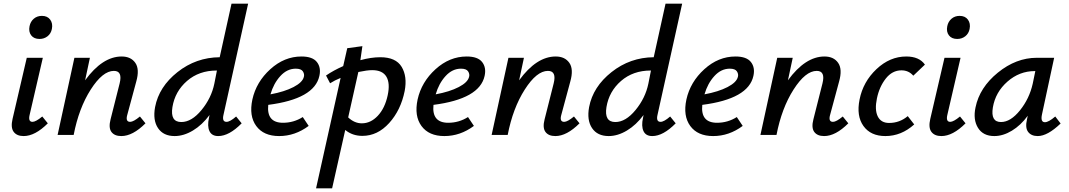

<svg xmlns="http://www.w3.org/2000/svg" viewBox="-20 -731 5788 1040"><path d="M194 -520Q164 -520 149 -539.5Q134 -559 140 -589Q145 -614 163 -629.5Q181 -645 207 -645Q237 -645 252 -624.5Q267 -604 261 -574Q256 -549 237.5 -534.5Q219 -520 194 -520ZM108 6Q71 6 54 -17Q37 -40 48 -87L125 -418H212L141 -111Q131 -71 156 -71Q174 -71 209 -100L239 -63Q170 6 108 6Z M738 -100 768 -63Q699 6 637 6Q600 6 583.5 -16.5Q567 -39 579 -85L628 -279Q645 -347 597 -347Q536 -347 471.5 -246Q407 -145 379 0H292L383 -418H467L441 -296Q535 -425 639 -425Q689 -425 713 -390.5Q737 -356 718 -289L670 -111Q658 -71 685 -71Q703 -71 738 -100Z M1207 -71Q1226 -71 1259 -100L1289 -63Q1221 6 1162 6Q1127 6 1114.5 -21Q1102 -48 1112 -93L1115 -108Q1075 -54 1025 -24Q975 6 926 6Q865 6 836 -37Q807 -80 820 -151Q841 -261 941.5 -340.5Q1042 -420 1170 -421L1234 -711H1324L1191 -111Q1181 -71 1207 -71ZM962 -70Q1018 -70 1071.5 -135Q1125 -200 1141 -278L1155 -349H1154Q1058 -349 993 -292.5Q928 -236 914 -151Q901 -70 962 -70Z M1613 -425Q1673 -425 1696.5 -395Q1720 -365 1710 -320Q1683 -195 1433 -163Q1423 -66 1513 -66Q1571 -66 1620 -97L1652 -49Q1578 6 1492 6Q1408 6 1368 -48.5Q1328 -103 1347 -192Q1368 -287 1444 -356Q1520 -425 1613 -425ZM1626 -315Q1630 -330 1620.5 -344.5Q1611 -359 1582 -359Q1535 -359 1498.5 -319Q1462 -279 1445 -220Q1521 -234 1570 -259.5Q1619 -285 1626 -315Z M2040 -421Q2124 -421 2155.5 -369Q2187 -317 2172 -238Q2151 -134 2088 -64.5Q2025 5 1943 5Q1889 5 1850 -27L1779 289H1692L1825 -309Q1793 -296 1768 -280L1746 -322Q1787 -350 1839 -373L1861 -470L1943 -481L1932 -405Q1990 -421 2040 -421ZM2080 -215Q2094 -280 2073 -315.5Q2052 -351 1996 -351Q1969 -351 1921 -341L1866 -95Q1900 -63 1940 -63Q1988 -63 2026.5 -104Q2065 -145 2080 -215Z M2508 -425Q2568 -425 2591.5 -395Q2615 -365 2605 -320Q2578 -195 2328 -163Q2318 -66 2408 -66Q2466 -66 2515 -97L2547 -49Q2473 6 2387 6Q2303 6 2263 -48.5Q2223 -103 2242 -192Q2263 -287 2339 -356Q2415 -425 2508 -425ZM2521 -315Q2525 -330 2515.5 -344.5Q2506 -359 2477 -359Q2430 -359 2393.5 -319Q2357 -279 2340 -220Q2416 -234 2465 -259.5Q2514 -285 2521 -315Z M3089 -100 3119 -63Q3050 6 2988 6Q2951 6 2934.5 -16.5Q2918 -39 2930 -85L2979 -279Q2996 -347 2948 -347Q2887 -347 2822.5 -246Q2758 -145 2730 0H2643L2734 -418H2818L2792 -296Q2886 -425 2990 -425Q3040 -425 3064 -390.5Q3088 -356 3069 -289L3021 -111Q3009 -71 3036 -71Q3054 -71 3089 -100Z M3558 -71Q3577 -71 3610 -100L3640 -63Q3572 6 3513 6Q3478 6 3465.5 -21Q3453 -48 3463 -93L3466 -108Q3426 -54 3376 -24Q3326 6 3277 6Q3216 6 3187 -37Q3158 -80 3171 -151Q3192 -261 3292.5 -340.5Q3393 -420 3521 -421L3585 -711H3675L3542 -111Q3532 -71 3558 -71ZM3313 -70Q3369 -70 3422.5 -135Q3476 -200 3492 -278L3506 -349H3505Q3409 -349 3344 -292.5Q3279 -236 3265 -151Q3252 -70 3313 -70Z M3964 -425Q4024 -425 4047.5 -395Q4071 -365 4061 -320Q4034 -195 3784 -163Q3774 -66 3864 -66Q3922 -66 3971 -97L4003 -49Q3929 6 3843 6Q3759 6 3719 -48.5Q3679 -103 3698 -192Q3719 -287 3795 -356Q3871 -425 3964 -425ZM3977 -315Q3981 -330 3971.5 -344.5Q3962 -359 3933 -359Q3886 -359 3849.5 -319Q3813 -279 3796 -220Q3872 -234 3921 -259.5Q3970 -285 3977 -315Z M4545 -100 4575 -63Q4506 6 4444 6Q4407 6 4390.5 -16.5Q4374 -39 4386 -85L4435 -279Q4452 -347 4404 -347Q4343 -347 4278.5 -246Q4214 -145 4186 0H4099L4190 -418H4274L4248 -296Q4342 -425 4446 -425Q4496 -425 4520 -390.5Q4544 -356 4525 -289L4477 -111Q4465 -71 4492 -71Q4510 -71 4545 -100Z M4927 -321Q4902 -350 4863 -350Q4813 -350 4778 -305.5Q4743 -261 4730 -198Q4717 -136 4734.5 -100.5Q4752 -65 4796 -65Q4853 -65 4897 -102L4932 -57Q4862 6 4776 6Q4696 6 4657 -48.5Q4618 -103 4636 -192Q4655 -288 4727.5 -356.5Q4800 -425 4889 -425Q4959 -425 4990 -381Z M5165 -520Q5135 -520 5120 -539.5Q5105 -559 5111 -589Q5116 -614 5134 -629.5Q5152 -645 5178 -645Q5208 -645 5223 -624.5Q5238 -604 5232 -574Q5227 -549 5208.5 -534.5Q5190 -520 5165 -520ZM5079 6Q5042 6 5025 -17Q5008 -40 5019 -87L5096 -418H5183L5112 -111Q5102 -71 5127 -71Q5145 -71 5180 -100L5210 -63Q5141 6 5079 6Z M5696 -100 5725 -62Q5654 6 5601 6Q5566 6 5549 -16.5Q5532 -39 5543 -85L5547 -104Q5509 -52 5461 -23Q5413 6 5366 6Q5305 6 5277.5 -38.5Q5250 -83 5264 -149Q5286 -257 5385 -337.5Q5484 -418 5596 -418H5690L5624 -111Q5615 -69 5640 -69Q5660 -69 5696 -100ZM5402 -70Q5454 -70 5505 -133.5Q5556 -197 5574 -278L5588 -346H5585Q5502 -346 5437 -289Q5372 -232 5358 -149Q5345 -70 5402 -70Z"/></svg>

Font: EauTestInfant Semibold
Style: Italic
Weight: 600
Italic angle: -12°
Designer: Christian Thalmann (Catharsis Fonts)
Version: Version 0.001;PS 000.001;hotconv 1.0.88;makeotf.lib2.5.64775